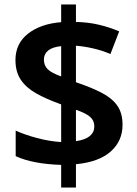

<svg xmlns="http://www.w3.org/2000/svg" viewBox="-20 -779 612 857"><path d="M253 58V-43Q191 -45 140 -54.5Q89 -64 50 -82V-196Q89 -178 145 -163Q201 -148 253 -145V-313Q186 -337 141 -362.5Q96 -388 72.5 -423.5Q49 -459 49 -511Q49 -585 105.5 -629Q162 -673 253 -680V-759H319V-681Q374 -680 422 -668.5Q470 -657 512 -639L473 -538Q435 -554 395.5 -563Q356 -572 319 -575V-412Q387 -389 433.5 -365Q480 -341 503.5 -307.5Q527 -274 527 -222Q527 -150 474.5 -103Q422 -56 319 -46V58ZM319 -149Q361 -155 381 -172Q401 -189 401 -215Q401 -241 382 -257.5Q363 -274 319 -289ZM253 -438V-573Q214 -569 195 -553.5Q176 -538 176 -513Q176 -486 193.5 -469.5Q211 -453 253 -438Z"/></svg>

Font: Noto Sans Adlam SemiBold
Style: Regular
Weight: 600
Version: Version 3.001